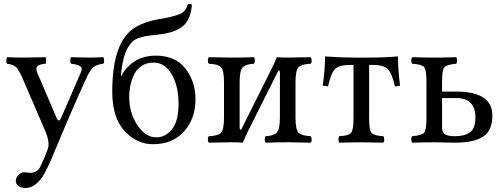

<svg xmlns="http://www.w3.org/2000/svg" viewBox="-20 -721 2539 973"><path d="M204.1 160.2Q163.1 231.9 106.9 231.9Q86.9 231.9 73.5 221.4Q60.1 210.9 60.1 194.8Q60.1 181.6 72.5 166.7Q85 151.9 104 151.9Q108.9 151.9 117.4 153.3Q126 154.8 132.8 154.8Q167 154.8 183.1 126Q207 77.1 222.2 34.2Q234.4 0 208 -60.1L94.7 -323.2Q75.7 -367.7 61.3 -380.9Q46.9 -394 16.1 -397.9Q12.2 -401.9 12.2 -413.8Q12.2 -425.8 16.1 -431.2Q56.2 -429.2 97.2 -429.2Q136.2 -429.2 210 -431.2Q213.9 -426.3 213.9 -414.1Q213.9 -401.9 210 -397.9Q170.9 -395 165.8 -379.6Q160.6 -364.3 177.2 -333L266.1 -125Q278.3 -96.7 290 -124L389.2 -353Q400.4 -377 385.7 -386Q371.1 -395 340.8 -397.9Q335.9 -401.9 335.9 -413.8Q335.9 -425.8 340.8 -431.2Q400.9 -429.2 431.9 -429.2Q462.9 -429.2 502.9 -431.2Q507.8 -426.3 507.8 -414.1Q507.8 -401.9 502.9 -397.9Q468.8 -394 453.4 -380.6Q438 -367.2 421.9 -334Q348.6 -175.8 245.1 74.2Q224.1 124 204.1 160.2Z M634.8 -231Q634.8 -147.9 676.3 -86.4Q717.8 -24.9 772.5 -24.9Q818.4 -24.9 851.6 -65.9Q884.8 -106.9 884.8 -193.8Q884.8 -285.6 850.1 -344.7Q815.4 -403.8 758.8 -403.8Q721.7 -403.8 695.6 -385.5Q669.4 -367.2 657 -338.1Q644.5 -309.1 639.6 -282.5Q634.8 -255.9 634.8 -231ZM548.8 -256.8Q548.8 -417 594.7 -503.9Q623.5 -559.1 671.1 -585.9Q718.8 -612.8 785.6 -624Q857.4 -635.3 891.1 -650.1Q924.8 -665 930.7 -698.2Q941.9 -703.1 952.6 -698.2Q946.8 -620.1 905.8 -587.6Q864.7 -555.2 789.6 -546.9Q745.6 -542 728.5 -539.6Q711.4 -537.1 688 -530Q664.6 -522.9 652.1 -511Q639.6 -499 627.4 -479Q600.6 -432.1 592.8 -336.9L594.7 -335Q613.8 -377 659.2 -408Q704.6 -439 769.5 -439Q868.7 -439 919.7 -373.5Q970.7 -308.1 970.7 -217.8Q970.7 -119.6 912.6 -54.9Q854.5 9.8 754.9 9.8Q672.9 9.8 610.8 -57.6Q548.8 -125 548.8 -256.8Z M1201.7 -63 1357.4 -374.5Q1370.1 -399.9 1383.3 -431.2Q1403.3 -429.2 1443.4 -429.2Q1474.1 -429.2 1554.2 -431.2Q1559.1 -426.3 1559.3 -414.1Q1559.6 -401.9 1554.2 -397.9Q1506.3 -396 1491.9 -379.4Q1477.5 -362.8 1477.5 -303.2V-126Q1477.5 -65.9 1491.9 -49.6Q1506.3 -33.2 1554.2 -30.8Q1559.1 -25.9 1559.3 -13.9Q1559.6 -2 1554.2 2Q1476.1 0 1443.4 0Q1372.6 0 1326.7 2Q1321.8 -2 1321.5 -13.9Q1321.3 -25.9 1326.7 -30.8Q1368.7 -32.7 1383.5 -49.8Q1398.4 -66.9 1398.4 -126V-353Q1398.4 -365.2 1391.6 -365.2L1234.9 -52.2Q1217.3 -16.6 1210.4 2Q1188.5 0 1149.4 0Q1116.2 0 1038.6 2Q1033.7 -2 1033.4 -13.9Q1033.2 -25.9 1038.6 -30.8Q1086.4 -32.7 1100.8 -49.3Q1115.2 -65.9 1115.2 -126V-303.2Q1115.2 -363.3 1100.8 -379.6Q1086.4 -396 1038.6 -397.9Q1033.7 -401.9 1033.4 -413.8Q1033.2 -425.8 1038.6 -431.2Q1114.7 -429.2 1149.4 -429.2Q1220.2 -429.2 1266.6 -431.2Q1271.5 -426.3 1271.5 -414.1Q1271.5 -401.9 1266.6 -397.9Q1224.6 -396 1209.5 -378.9Q1194.3 -361.8 1194.3 -303.2V-75.2Q1194.8 -63 1201.7 -63Z M1771.5 -122.1V-392.1H1756.3Q1697.3 -392.1 1676.8 -370.1Q1656.2 -348.1 1642.6 -283.2L1615.2 -287.1Q1626.5 -356.9 1627.4 -435.1Q1707.5 -429.2 1773.4 -429.2H1848.1Q1927.2 -429.2 1996.6 -435.1Q1997.6 -361.8 2007.3 -287.1Q1994.1 -283.2 1981.4 -283.2Q1967.3 -347.2 1946.3 -369.6Q1925.3 -392.1 1867.2 -392.1H1850.6V-122.1Q1850.6 -62 1863 -47.6Q1875.5 -33.2 1922.4 -30.8Q1927.2 -25.9 1927.2 -13.9Q1927.2 -2 1922.4 2Q1846.2 0 1811.5 0Q1777.3 0 1699.2 2Q1695.3 -2 1695.3 -13.9Q1695.3 -25.9 1699.2 -30.8Q1746.1 -32.7 1758.8 -47.4Q1771.5 -62 1771.5 -122.1Z M2389.2 -126Q2389.2 -224.1 2291 -224.1H2220.2V-76.2Q2220.2 -50.3 2234.6 -40.5Q2249 -30.8 2286.1 -30.8Q2334 -30.8 2361.6 -50.3Q2389.2 -69.8 2389.2 -126ZM2220.2 -306.2V-256.8H2292Q2475.1 -256.8 2475.1 -136.2Q2475.1 -59.1 2428.7 -28.6Q2382.3 2 2285.2 2Q2265.1 2 2233.2 1Q2201.2 0 2181.2 0Q2135.3 0 2069.3 2Q2064.5 -2 2064.2 -13.9Q2064 -25.9 2069.3 -30.8Q2117.2 -34.7 2129.2 -48.3Q2141.1 -62 2141.1 -122.1V-307.1Q2141.1 -367.2 2129.2 -381.1Q2117.2 -395 2069.3 -397.9Q2064.5 -401.9 2064.2 -413.8Q2064 -425.8 2069.3 -431.2Q2135.3 -429.2 2180.2 -429.2Q2224.1 -429.2 2292 -431.2Q2295.9 -426.3 2296.1 -414.1Q2296.4 -401.9 2292 -397.9Q2244.1 -394 2232.2 -380.6Q2220.2 -367.2 2220.2 -306.2Z"/></svg>

Font: Linux Libertine
Style: Regular
Weight: 400
Designer: Philipp H. Poll
Foundry: Philipp H. Poll
Version: Version 5.3.0 ; ttfautohint (v0.9)